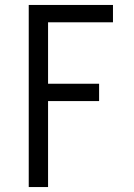

<svg xmlns="http://www.w3.org/2000/svg" viewBox="-20 -755 540 775"><path d="M96 0V-735H436V-665H174V-417H380V-347H174V0Z"/></svg>

Font: Iosevka SS04
Style: Regular
Weight: 400
Monospace: yes
Designer: Belleve Invis
Foundry: Belleve Invis
Version: Version 19.0.0; ttfautohint (v1.8.4)